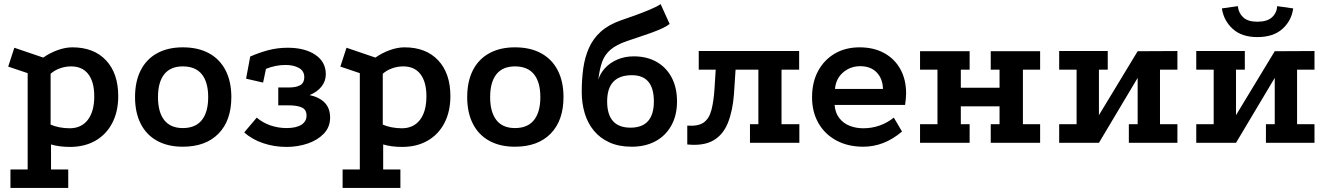

<svg xmlns="http://www.w3.org/2000/svg" viewBox="-20 -697 6481 937"><path d="M31 220V130H115V-340L20 -372L50 -464L191 -416Q224 -439 261.5 -452.5Q299 -466 333 -466Q438 -466 497.5 -402.5Q557 -339 557 -228Q557 -153 528 -97Q499 -41 446 -10.5Q393 20 321 20Q270 20 229 8V130H313V220ZM320 -71Q377 -71 408.5 -112Q440 -153 440 -227Q440 -297 411 -335Q382 -373 327 -373Q299 -373 272.5 -363.5Q246 -354 227 -337V-89Q244 -81 269 -76Q294 -71 320 -71Z M872 -466Q947 -466 1000 -437Q1053 -408 1081 -353.5Q1109 -299 1109 -223Q1109 -109 1046.5 -45Q984 19 872 19Q799 19 746.5 -10Q694 -39 666.5 -93.5Q639 -148 639 -223Q639 -299 666.5 -353.5Q694 -408 746.5 -437Q799 -466 872 -466ZM872 -373Q812 -373 781.5 -334.5Q751 -296 751 -223Q751 -150 781.5 -111Q812 -72 872 -72Q934 -72 965 -111Q996 -150 996 -223Q996 -296 965 -334.5Q934 -373 872 -373Z M1378 20Q1318 20 1263.5 1.5Q1209 -17 1172 -51L1233 -123Q1262 -98 1300 -85Q1338 -72 1378 -72Q1425 -72 1450.5 -88Q1476 -104 1476 -133Q1476 -162 1453 -172.5Q1430 -183 1386 -183H1338V-270H1389Q1426 -270 1445.5 -281.5Q1465 -293 1465 -320Q1465 -351 1438.5 -365.5Q1412 -380 1374 -380Q1325 -380 1278 -361L1264 -294L1181 -313L1201 -421Q1244 -440 1289 -452Q1334 -464 1384 -464Q1468 -464 1519 -429.5Q1570 -395 1570 -335Q1570 -301 1549 -274.5Q1528 -248 1491 -233Q1538 -223 1564.5 -196Q1591 -169 1591 -123Q1591 -77 1560.5 -45Q1530 -13 1481.5 3.5Q1433 20 1378 20Z M1652 220V130H1736V-340L1641 -372L1671 -464L1812 -416Q1845 -439 1882.5 -452.5Q1920 -466 1954 -466Q2059 -466 2118.5 -402.5Q2178 -339 2178 -228Q2178 -153 2149 -97Q2120 -41 2067 -10.5Q2014 20 1942 20Q1891 20 1850 8V130H1934V220ZM1941 -71Q1998 -71 2029.5 -112Q2061 -153 2061 -227Q2061 -297 2032 -335Q2003 -373 1948 -373Q1920 -373 1893.5 -363.5Q1867 -354 1848 -337V-89Q1865 -81 1890 -76Q1915 -71 1941 -71Z M2493 -466Q2568 -466 2621 -437Q2674 -408 2702 -353.5Q2730 -299 2730 -223Q2730 -109 2667.5 -45Q2605 19 2493 19Q2420 19 2367.5 -10Q2315 -39 2287.5 -93.5Q2260 -148 2260 -223Q2260 -299 2287.5 -353.5Q2315 -408 2367.5 -437Q2420 -466 2493 -466ZM2493 -373Q2433 -373 2402.5 -334.5Q2372 -296 2372 -223Q2372 -150 2402.5 -111Q2433 -72 2493 -72Q2555 -72 2586 -111Q2617 -150 2617 -223Q2617 -296 2586 -334.5Q2555 -373 2493 -373Z M3248 -580Q3236 -570 3212.5 -559Q3189 -548 3158.5 -537Q3128 -526 3097.5 -516Q3067 -506 3041 -497Q2988 -479 2959.5 -454.5Q2931 -430 2918.5 -395Q2906 -360 2900 -308Q2909 -339 2933 -365Q2957 -391 2993 -406.5Q3029 -422 3073 -422Q3137 -422 3184.5 -395Q3232 -368 3258 -318.5Q3284 -269 3284 -202Q3284 -134 3256 -84Q3228 -34 3178.5 -7.5Q3129 19 3063 19Q3000 19 2954 -2Q2908 -23 2878 -59.5Q2848 -96 2833.5 -144.5Q2819 -193 2819 -249Q2819 -310 2826.5 -363.5Q2834 -417 2854 -462.5Q2874 -508 2911.5 -542Q2949 -576 3008 -597Q3041 -608 3079.5 -622Q3118 -636 3152.5 -650.5Q3187 -665 3204 -677ZM3064 -330Q2943 -330 2943 -202Q2943 -74 3057 -74Q3171 -74 3171 -202Q3171 -330 3064 -330Z M3640 0V-91H3681V-357H3390V-448H3880V-357H3794V-91H3881V0ZM3334 8V-84Q3387 -80 3414 -99Q3441 -118 3452 -160.5Q3463 -203 3467 -265L3474 -377H3571L3562 -239Q3556 -157 3532.5 -98Q3509 -39 3461 -11.5Q3413 16 3334 8Z M4382 -55Q4337 -17 4290 1Q4243 19 4193 19Q4118 19 4061.5 -11.5Q4005 -42 3974 -96.5Q3943 -151 3943 -222Q3943 -296 3972.5 -350.5Q4002 -405 4054 -435.5Q4106 -466 4175 -466Q4244 -466 4295 -438Q4346 -410 4374 -359.5Q4402 -309 4402 -241Q4402 -229 4400.5 -214Q4399 -199 4397 -185H4053Q4056 -146 4076 -120.5Q4096 -95 4126.5 -83Q4157 -71 4193 -71Q4235 -71 4273 -84.5Q4311 -98 4342 -123ZM4289 -263Q4288 -313 4258.5 -343.5Q4229 -374 4178 -374Q4130 -374 4094.5 -343.5Q4059 -313 4055 -263Z M4470 -447H4712V-357H4669V-269H4858V-357H4815V-447H5056V-357H4972V-91H5056V0H4815V-91H4858V-178H4669V-91H4712V0H4470V-91H4555V-357H4470Z M5149 -448H5386V-357H5343V-135L5532 -447L5726 -448V-357H5641V-91H5726V0H5489V-91H5532V-317L5343 0H5149V-91H5234V-357H5149Z M5818 -448H6055V-357H6012V-135L6201 -447L6395 -448V-357H6310V-91H6395V0H6158V-91H6201V-317L6012 0H5818V-91H5903V-357H5818ZM6116 -516Q6040 -516 5996 -556Q5952 -596 5943 -656L6021 -667Q6024 -634 6047 -612.5Q6070 -591 6116 -591Q6164 -591 6187.5 -612.5Q6211 -634 6213 -667L6291 -656Q6283 -596 6238.5 -556Q6194 -516 6116 -516Z"/></svg>

Font: Podkova
Style: Bold
Weight: 700
Designer: Ilya Yudin
Foundry: Cyreal (www.cyreal.org)
Version: Version 2.102; ttfautohint (v1.8.1.43-b0c9)